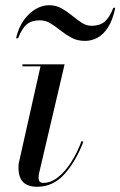

<svg xmlns="http://www.w3.org/2000/svg" viewBox="-20 -707 462 737"><path d="M122.5 10Q87 10 69 -7.8Q51 -25.5 51 -63Q51 -67 51.2 -73.8Q51.5 -80.5 53 -85L135.5 -452.5H66V-460H228L130 -42Q129 -37.5 128.5 -32.8Q128 -28 128 -24Q128 -16 132.2 -10.5Q136.5 -5 146 -5Q175 -5 202.2 -26.2Q229.5 -47.5 252.8 -83.8Q276 -120 293 -165.5L300 -163Q271.5 -88 227.8 -39Q184 10 122.5 10ZM306.5 -550Q277 -550 254.8 -562Q232.5 -574 213 -589.5Q193.5 -605 174.5 -617Q155.5 -629 132.5 -629Q101.5 -629 82.8 -613.5Q64 -598 49.5 -560H41.5Q51.5 -602.5 72.2 -630.8Q93 -659 118.2 -673Q143.5 -687 168 -687Q195 -687 216.2 -675Q237.5 -663 256.2 -647.5Q275 -632 293.2 -620Q311.5 -608 331.5 -608Q363 -608 381.8 -623.8Q400.5 -639.5 415 -677H422.5Q412.5 -629.5 394.5 -601.8Q376.5 -574 353.8 -562Q331 -550 306.5 -550Z"/></svg>

Font: Bodoni Moda 28pt
Style: Italic
Weight: 400
Italic angle: -13°
Designer: Owen Earl
Foundry: indestructible type
Version: Version 2.004